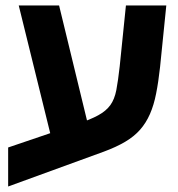

<svg xmlns="http://www.w3.org/2000/svg" viewBox="-20 -622 659 709"><path d="M10.1 66.7V-77.4L262.8 -163.3Q313.9 -180.4 342.9 -196.4Q372 -212.4 387.5 -233.9Q403 -255.5 409.6 -289.5Q416.1 -323.6 422.1 -377.6L445 -601.8H594.1L571.1 -374.7Q565.1 -319.8 556.6 -276.9Q548.2 -233.9 533.7 -200.9Q519.3 -168 497.3 -143Q475.3 -118 442.3 -98.5Q409.4 -79 363.4 -62ZM181 -67 49.2 -601.8H198.2L328 -67Z"/></svg>

Font: Noto Sans Hebrew
Style: Regular
Weight: 400
Designer: Monotype Design Team
Foundry: Monotype Imaging Inc.
Version: Version 2.003;January 10, 2023;FontCreator 14.0.0.2877 64-bi